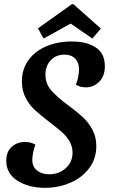

<svg xmlns="http://www.w3.org/2000/svg" viewBox="-20 -879 545 921"><path d="M483 -562Q483 -513 455.5 -486.5Q428 -460 392 -460Q363 -460 344 -473Q351 -489 355 -510Q359 -531 359 -547Q359 -579 340.5 -598Q322 -617 289 -617Q249 -617 223.5 -590Q198 -563 198 -522Q198 -477 226.5 -444.5Q255 -412 311 -371Q353 -340 379 -315.5Q405 -291 423.5 -256.5Q442 -222 442 -178Q442 -118 408 -72.5Q374 -27 317.5 -2.5Q261 22 196 22Q118 22 64 -12Q10 -46 10 -108Q10 -151 36 -174.5Q62 -198 99 -198Q129 -198 150 -185Q143 -169 139 -148Q135 -127 135 -112Q135 -79 158 -61Q181 -43 216 -43Q262 -43 295 -72Q328 -101 328 -147Q328 -176 313.5 -201Q299 -226 278 -244.5Q257 -263 219 -292Q174 -327 148 -350.5Q122 -374 103.5 -409Q85 -444 85 -489Q85 -547 116.5 -590.5Q148 -634 202.5 -657Q257 -680 324 -680Q397 -680 440 -651Q483 -622 483 -562ZM189 -694 162 -743 325 -859H332L464 -742L423 -694L319 -766Z"/></svg>

Font: Sansita
Style: Italic
Weight: 400
Italic angle: -11°
Designer: Pablo Cosgaya
Foundry: Omnibus-Type
Version: Version 1.006